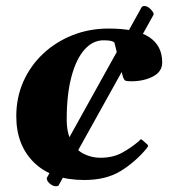

<svg xmlns="http://www.w3.org/2000/svg" viewBox="-20 -591 571 645"><path d="M345.2 -495.1Q437.5 -495.1 481.2 -466.3Q524.9 -437.5 524.9 -381.3Q524.9 -350.1 493.9 -334Q462.9 -317.9 420.4 -317.9Q406.2 -317.9 400.9 -320.3Q395.5 -322.8 391.1 -339.8L364.3 -448.2Q360.8 -451.2 353.5 -453.4Q346.2 -455.6 327.6 -455.6Q291.5 -455.6 263.7 -424.1Q235.8 -392.6 220 -333.3Q204.1 -273.9 204.1 -190.4Q204.1 -143.1 220.5 -114.5Q236.8 -85.9 262.7 -73.5Q288.6 -61 317.4 -61Q359.4 -61 390.4 -78.1Q421.4 -95.2 446.3 -116.7Q448.7 -119.6 451.2 -121.8Q453.6 -124 457 -121.6L475.1 -105.5Q477.5 -103.5 477.5 -101.1Q477.5 -98.6 475.3 -96.4Q473.1 -94.2 472.2 -91.8Q433.6 -45.9 384.8 -16.1Q335.9 13.7 263.2 13.7Q154.3 13.7 94.5 -44.9Q34.7 -103.5 34.7 -200.7Q34.7 -263.2 58.3 -316.7Q82 -370.1 124.5 -410.2Q167 -450.2 223.4 -472.7Q279.8 -495.1 345.2 -495.1ZM496.1 -542 177.2 31.2Q175.3 34.7 168.9 34.7Q156.7 34.7 146.5 25.1Q136.2 15.6 137.2 6.8L455.6 -566.4Q458.5 -570.8 465.3 -570.8Q475.6 -570.8 486.3 -559.8Q497.1 -548.8 496.1 -542Z"/></svg>

Font: Gelasio
Style: Bold Italic
Weight: 700
Italic angle: -8.5°
Designer: Eben Sorkin
Foundry: Eben Sorkin
Version: Version 1.008